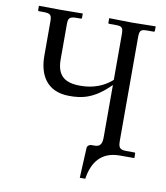

<svg xmlns="http://www.w3.org/2000/svg" viewBox="-87 -718 807 931"><g transform="rotate(10 317.0 -252.5)"><path d="M529 -73V-577C529 -614 535 -619 569 -619H598C602 -619 604 -621 604 -625V-646L489 -644L375 -646V-624C375 -621 376 -619 379 -619H409C445 -619 449 -612 449 -577V-355C388 -301 321 -299 292 -299C220 -299 178 -326 178 -408V-578C178 -609 180 -620 222 -620H239C243 -620 245 -621 245 -625V-646L137 -645L29 -646V-625C29 -622 31 -620 36 -620H53C92 -620 97 -613 97 -578V-412C97 -321 136 -241 250 -241C308 -241 369 -249 449 -330V-74C449 -46 444 -25 413 -25H396C390 -25 376 -20 376 -5L369 141H396C408 59 450 1 541 1H613V-21C613 -24 612 -26 608 -26H569C533 -26 529 -39 529 -73Z"/></g></svg>

Font: Libertinus Serif
Style: Regular
Weight: 400
Designer: Philipp H. Poll
Foundry: Khaled Hosny
Version: Version 6.2